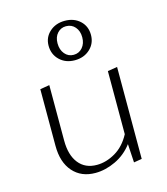

<svg xmlns="http://www.w3.org/2000/svg" viewBox="-102 -745 721 829"><g transform="rotate(-15 258.0 -330.5)"><path d="M431 -414V-3L395 3L390 -80Q359 -39 313.5 -17.5Q268 4 223 4Q160 4 123 -38Q86 -80 86 -154V-407L128 -414V-166Q128 -101 157 -64.5Q186 -28 238 -28Q280 -28 321 -52Q362 -76 388 -125V-407ZM169 -579Q169 -616 196 -640.5Q223 -665 264 -665Q305 -665 331.5 -640.5Q358 -616 358 -577Q358 -539 331 -514Q304 -489 263 -489Q222 -489 195.5 -514.5Q169 -540 169 -579ZM319 -577Q319 -605 303.5 -623Q288 -641 263 -641Q240 -641 224.5 -624Q209 -607 209 -579Q209 -550 224.5 -531.5Q240 -513 264 -513Q288 -513 303.5 -531Q319 -549 319 -577Z"/></g></svg>

Font: Ysabeau Light
Style: Regular
Weight: 300
Designer: Christian Thalmann (Catharsis Fonts)
Version: Version 0.003